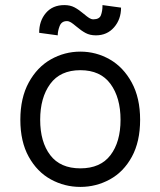

<svg xmlns="http://www.w3.org/2000/svg" viewBox="-20 -719 631 755"><path d="M60 -248Q60 -334 93 -394.5Q126 -455 180 -485.5Q234 -516 296 -516Q358 -516 411.5 -485.5Q465 -455 498 -394.5Q531 -334 531 -248Q531 -162 498.5 -102.5Q466 -43 412 -13.5Q358 16 296 16Q234 16 180 -13.5Q126 -43 93 -102.5Q60 -162 60 -248ZM454 -248Q454 -335 414.5 -389Q375 -443 296 -443Q217 -443 177.5 -389Q138 -335 138 -248Q138 -161 177.5 -109Q217 -57 296 -57Q375 -57 414.5 -109Q454 -161 454 -248ZM233 -699Q256 -699 273 -690Q290 -681 310 -664Q323 -653 331 -648Q339 -643 347 -643Q371 -643 377 -659.5Q383 -676 383 -696Q383 -698 383 -699L456 -689Q456 -643 428.5 -611.5Q401 -580 357 -580Q334 -580 317 -589Q300 -598 280 -615Q267 -626 259 -631Q251 -636 243 -636Q222 -636 214.5 -616.5Q207 -597 207 -580L134 -590Q134 -637 160.5 -668Q187 -699 233 -699Z"/></svg>

Font: Uncut Sans VF
Style: Regular
Weight: 400
Designer: Kasper Nordkvist
Foundry: Uncut Type
Version: Version 1.100;FEAKit 1.0